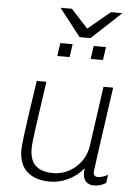

<svg xmlns="http://www.w3.org/2000/svg" viewBox="-60 -952 738 1009"><g transform="rotate(5 308.5 -447.5)"><path d="M172 -471Q156 -363 143.5 -272Q131 -181 131 -157Q131 -93 162.5 -64.5Q194 -36 255 -36Q299 -36 338 -57Q377 -78 403 -115Q429 -152 435 -197L479 -511H530Q467 -72 467 -61Q467 -36 490 -36Q513 -36 543 -52L537 -9Q507 10 474 10Q445 10 430.5 -7Q416 -24 416 -54Q416 -60 418 -76Q386 -36 338.5 -13Q291 10 241 10Q166 10 122 -28Q78 -66 78 -142Q78 -163 84.5 -215.5Q91 -268 97.5 -311.5Q104 -355 107 -377L127 -511H178ZM367 -808 484 -905H544L389 -760H331L218 -905H278ZM288 -651H223L233 -720H298ZM464 -651H399L409 -720H474Z"/></g></svg>

Font: Chivo Thin Italic
Style: Regular
Weight: 100
Italic angle: -8.05°
Designer: Hector Gatti
Foundry: Omnibus-Type
Version: Version 1.007